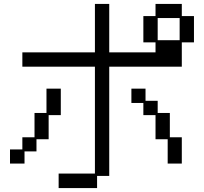

<svg xmlns="http://www.w3.org/2000/svg" viewBox="-20 -869 1040 979"><path d="M464 16V-529H94V-602H464V-849H537V-602H773V-653H711V-787H773V-849H907V-787H969V-653H907V-529H537V28H475V90H279V16ZM896 -664V-777H784V-664ZM31 -107H94V-169H156V-293H217V-417H290V-282H228V-159H166V-97H105V-35H31ZM650 -417H722V-355H784V-293H846V-169H907V-35H835V-159H773V-282H711V-344H650Z"/></svg>

Font: DotGothic16
Style: Regular
Weight: 400
Designer: Fontworks Inc.
Foundry: Fontworks Inc.
Version: Version 1.100